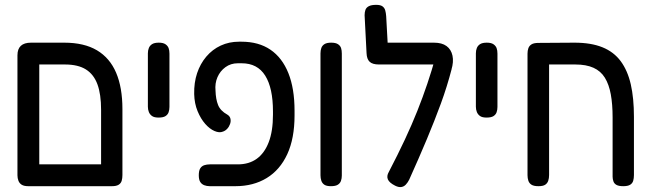

<svg xmlns="http://www.w3.org/2000/svg" viewBox="-20 -758 2688 792"><path d="M97 10Q79 10 69.5 4Q60 -2 56 -12.5Q52 -23 52 -35V-530Q52 -556 66 -569Q80 -582 108 -582H245Q327 -582 380 -550.5Q433 -519 459 -458Q485 -397 485 -308V-36Q485 -23 482 -12.5Q479 -2 469.5 4Q460 10 442 10Q424 10 414 5Q404 0 400.5 -9.5Q397 -19 397 -29V-305Q397 -369 382 -410Q367 -451 334.5 -471.5Q302 -492 248 -492H142V-36Q142 -23 138.5 -12.5Q135 -2 125.5 4Q116 10 97 10ZM95 10 96 -80H442L443 10Z M634 -273Q616 -273 607 -279.5Q598 -286 594 -296Q590 -306 590 -318V-538Q590 -550 594 -560Q598 -570 607.5 -576Q617 -582 635 -582Q653 -582 662.5 -575.5Q672 -569 675.5 -559.5Q679 -550 679 -537V-317Q679 -305 675.5 -295Q672 -285 662.5 -279Q653 -273 634 -273Z M845 10Q833 10 822.5 6Q812 2 806 -7.5Q800 -17 800 -35Q800 -54 806 -63.5Q812 -73 822.5 -76.5Q833 -80 846 -80H961Q1007 -80 1039 -103Q1071 -126 1088.5 -171.5Q1106 -217 1106 -285V-298Q1106 -395 1074 -446Q1042 -497 977 -497H961Q932 -497 910 -481Q888 -465 877 -439.5Q866 -414 869 -384Q870 -349 879.5 -325Q889 -301 918 -285Q928 -279 930.5 -268.5Q933 -258 929 -246.5Q925 -235 917 -226.5Q909 -218 899 -215Q885 -209 865 -217.5Q845 -226 826.5 -247Q808 -268 795 -299.5Q782 -331 781 -370Q780 -417 793 -456Q806 -495 831 -524.5Q856 -554 890.5 -570Q925 -586 966 -586H976Q1047 -586 1095.5 -553Q1144 -520 1169.5 -456.5Q1195 -393 1195 -301V-282Q1195 -187 1165 -122Q1135 -57 1080 -23.5Q1025 10 951 10Z M1345 10Q1327 10 1318 4Q1309 -2 1305.5 -12.5Q1302 -23 1302 -35V-538Q1302 -550 1305.5 -560Q1309 -570 1318.5 -576Q1328 -582 1346 -582Q1365 -582 1374.5 -575.5Q1384 -569 1387 -559.5Q1390 -550 1390 -537V-34Q1390 -22 1386.5 -12Q1383 -2 1373.5 4Q1364 10 1345 10Z M1610 8Q1586 -4 1580 -18Q1574 -32 1584 -49Q1621 -120 1650 -182Q1679 -244 1701.5 -300.5Q1724 -357 1742.5 -412Q1761 -467 1777 -524L1843 -473Q1824 -400 1798.5 -330.5Q1773 -261 1741 -184.5Q1709 -108 1668 -17Q1662 -5 1654 3.5Q1646 12 1635 13.5Q1624 15 1610 8ZM1842 -470 1781 -492H1543Q1517 -492 1505 -503Q1493 -514 1492 -539L1484 -695Q1484 -708 1487.5 -717.5Q1491 -727 1501.5 -732.5Q1512 -738 1532 -738Q1549 -738 1557.5 -732Q1566 -726 1569 -715.5Q1572 -705 1573 -691L1579 -582H1770Q1803 -582 1822 -568Q1841 -554 1846.5 -528.5Q1852 -503 1842 -470Z M1987 -273Q1969 -273 1960 -279.5Q1951 -286 1947 -296Q1943 -306 1943 -318V-538Q1943 -550 1947 -560Q1951 -570 1960.5 -576Q1970 -582 1988 -582Q2006 -582 2015.5 -575.5Q2025 -569 2028.5 -559.5Q2032 -550 2032 -537V-317Q2032 -305 2028.5 -295Q2025 -285 2015.5 -279Q2006 -273 1987 -273Z M2201 10Q2182 10 2172.5 4Q2163 -2 2159.5 -12.5Q2156 -23 2156 -35V-537Q2156 -549 2159.5 -559Q2163 -569 2172.5 -575Q2182 -581 2201 -581L2350 -582Q2418 -582 2465 -563Q2512 -544 2540.5 -505.5Q2569 -467 2582 -410Q2595 -353 2595 -276V-36Q2595 -23 2592 -12.5Q2589 -2 2579.5 4Q2570 10 2551 10Q2533 10 2523.5 5Q2514 0 2510.5 -9.5Q2507 -19 2507 -29V-274Q2507 -328 2499.5 -369Q2492 -410 2475 -437.5Q2458 -465 2428 -478.5Q2398 -492 2353 -492H2245V-36Q2245 -23 2241.5 -12.5Q2238 -2 2229 4Q2220 10 2201 10Z"/></svg>

Font: Fredoka SemiCondensed
Style: Regular
Weight: 400
Width: 4
Designer: Ben Nathan
Foundry: Milena B. Brandão, Ben Nathan
Version: Version 2.001